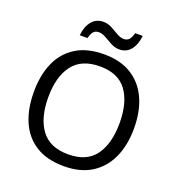

<svg xmlns="http://www.w3.org/2000/svg" viewBox="-160 -1044 1101 1186"><g transform="rotate(20 390.5 -451.5)"><path d="M720 -358Q720 -247 682.5 -164.5Q645 -82 572 -36Q499 10 391 10Q280 10 206.5 -36Q133 -82 97 -165Q61 -248 61 -359Q61 -469 97 -551Q133 -633 206.5 -679Q280 -725 392 -725Q499 -725 572 -679.5Q645 -634 682.5 -551.5Q720 -469 720 -358ZM156 -358Q156 -223 213 -145.5Q270 -68 391 -68Q513 -68 569 -145.5Q625 -223 625 -358Q625 -493 569 -569.5Q513 -646 392 -646Q271 -646 213.5 -569.5Q156 -493 156 -358ZM208 -784Q214 -843 242.5 -877.5Q271 -912 318 -912Q348 -912 374.5 -897.5Q401 -883 425 -869Q449 -855 470 -855Q493 -855 505.5 -869.5Q518 -884 525 -913H575Q569 -855 541 -820Q513 -785 466 -785Q438 -785 411.5 -799Q385 -813 360.5 -827.5Q336 -842 314 -842Q290 -842 278 -827.5Q266 -813 259 -784Z"/></g></svg>

Font: Noto Sans Old South Arabian
Style: Regular
Weight: 400
Designer: Monotype Design Team
Foundry: Monotype Imaging Inc.
Version: Version 2.001; ttfautohint (v1.8.4.7-5d5b)